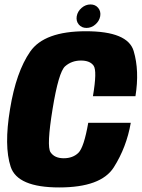

<svg xmlns="http://www.w3.org/2000/svg" viewBox="-20 -818 622 842"><path d="M239.5 4Q56.5 4 26.8 -86.8Q-3 -177.5 24 -339.5Q50.5 -502.5 112.5 -591.8Q174.5 -681 356.5 -681Q540.5 -681 566.2 -594.2Q592 -507.5 574 -396H387.5Q406.5 -507.5 390.5 -530Q374.5 -552.5 335 -552.5Q294.5 -552.5 265.8 -527.5Q237 -502.5 210.5 -339.5Q184 -177 201.5 -150.5Q219 -124 259.5 -124Q299 -124 323.5 -147.5Q348 -171 367 -279.5H553.5Q535 -172.5 479 -84.2Q423 4 239.5 4ZM359.5 -695.5Q338 -695.5 325.5 -710.5Q313 -725.5 316.5 -747Q320.5 -768.5 338 -783.5Q355.5 -798.5 377 -798.5Q398 -798.5 410.5 -783.5Q423 -768.5 419.5 -747Q415.5 -725.5 398 -710.5Q380.5 -695.5 359.5 -695.5Z"/></svg>

Font: Anybody ExtraBold
Style: Italic
Weight: 800
Italic angle: -10°
Designer: Tyler Finck
Foundry: Etcetera Type Company
Version: Version 1.010; ttfautohint (v1.8.3) -l 8 -r 50 -G 200 -x 14 